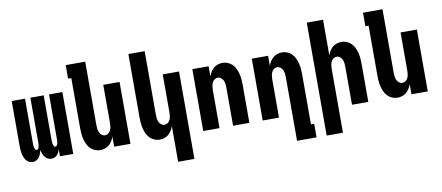

<svg xmlns="http://www.w3.org/2000/svg" viewBox="-79 -1055 3658 1590"><g transform="rotate(-10 1750.0 -260.0)"><path d="M122 8Q106 8 91 0.5Q76 -7 66.5 -20Q57 -33 51 -48Q45 -63 42 -79Q39 -95 38 -111Q37 -127 37 -143V-520H149V-143Q149 -134 149.5 -126Q150 -118 152 -109.5Q154 -101 158.5 -93Q163 -85 171 -85Q180 -85 184.5 -93Q189 -101 191 -109.5Q193 -118 193.5 -126Q194 -134 194 -143V-520H306V-143Q306 -134 306.5 -126Q307 -118 309 -109.5Q311 -101 315.5 -93Q320 -85 329 -85Q337 -85 341.5 -93Q346 -101 348 -109.5Q350 -118 350.5 -126Q351 -134 351 -143V-520H463V0H351V-57Q347 -45 341 -33Q335 -21 326 -11.5Q317 -2 304.5 3Q292 8 279 8Q263 8 248.5 0.5Q234 -7 224 -20Q214 -33 208.5 -48Q203 -63 200 -79Q196 -63 190.5 -48Q185 -33 176 -20Q167 -7 152.5 0.5Q138 8 122 8Z M690 8Q667 8 645 -1Q623 -10 607 -26.5Q591 -43 581 -64.5Q571 -86 565.5 -108.5Q560 -131 558 -154Q556 -177 556 -200V-621H529V-735H693V-200Q693 -185 695 -169.5Q697 -154 703 -140Q709 -126 722 -116Q735 -106 750 -106Q765 -106 778 -116Q791 -126 797 -140Q803 -154 805 -169.5Q807 -185 807 -200V-520H944V0H807V-86Q801 -67 790.5 -49.5Q780 -32 764.5 -18.5Q749 -5 729.5 1.5Q710 8 690 8Z M1307 215V-86Q1301 -67 1290.5 -49.5Q1280 -32 1264.5 -18.5Q1249 -5 1229.5 1.5Q1210 8 1190 8Q1167 8 1145 -1Q1123 -10 1107 -26.5Q1091 -43 1081 -64.5Q1071 -86 1065.5 -108.5Q1060 -131 1058 -154Q1056 -177 1056 -200V-735H1193V-200Q1193 -185 1195 -169.5Q1197 -154 1203 -140Q1209 -126 1222 -116Q1235 -106 1250 -106Q1265 -106 1278 -116Q1291 -126 1297 -140Q1303 -154 1305 -169.5Q1307 -185 1307 -200V-520H1444V215Z M1556 0V-520H1693V-434Q1699 -453 1709.5 -470.5Q1720 -488 1735.5 -501.5Q1751 -515 1770.5 -521.5Q1790 -528 1810 -528Q1833 -528 1855 -519Q1877 -510 1893 -493.5Q1909 -477 1919 -455.5Q1929 -434 1934.5 -411.5Q1940 -389 1942 -366Q1944 -343 1944 -320V0H1807V-320Q1807 -335 1805 -350.5Q1803 -366 1797 -380Q1791 -394 1778 -404Q1765 -414 1750 -414Q1735 -414 1722 -404Q1709 -394 1703 -380Q1697 -366 1695 -350.5Q1693 -335 1693 -320V0Z M2471 215H2307V-320Q2307 -335 2305 -350.5Q2303 -366 2297 -380Q2291 -394 2278 -404Q2265 -414 2250 -414Q2235 -414 2222 -404Q2209 -394 2203 -380Q2197 -366 2195 -350.5Q2193 -335 2193 -320V0H2056V-520H2193V-434Q2199 -453 2209.5 -470.5Q2220 -488 2235.5 -501.5Q2251 -515 2270.5 -521.5Q2290 -528 2310 -528Q2333 -528 2355 -519Q2377 -510 2393 -493.5Q2409 -477 2419 -455.5Q2429 -434 2434.5 -411.5Q2440 -389 2442 -366Q2444 -343 2444 -320V101H2471Z M2556 215V-735H2693V-434Q2699 -453 2709.5 -470.5Q2720 -488 2735.5 -501.5Q2751 -515 2770.5 -521.5Q2790 -528 2810 -528Q2833 -528 2855 -519Q2877 -510 2893 -493.5Q2909 -477 2919 -455.5Q2929 -434 2934.5 -411.5Q2940 -389 2942 -366Q2944 -343 2944 -320V0H2807V-320Q2807 -335 2805 -350.5Q2803 -366 2797 -380Q2791 -394 2778 -404Q2765 -414 2750 -414Q2735 -414 2722 -404Q2709 -394 2703 -380Q2697 -366 2695 -350.5Q2693 -335 2693 -320V215Z M3190 8Q3167 8 3145 -1Q3123 -10 3107 -26.5Q3091 -43 3081 -64.5Q3071 -86 3065.5 -108.5Q3060 -131 3058 -154Q3056 -177 3056 -200V-621H3029V-735H3193V-200Q3193 -185 3195 -169.5Q3197 -154 3203 -140Q3209 -126 3222 -116Q3235 -106 3250 -106Q3265 -106 3278 -116Q3291 -126 3297 -140Q3303 -154 3305 -169.5Q3307 -185 3307 -200V-520H3444V0H3307V-86Q3301 -67 3290.5 -49.5Q3280 -32 3264.5 -18.5Q3249 -5 3229.5 1.5Q3210 8 3190 8Z"/></g></svg>

Font: Iosevka Term Curly Heavy
Style: Regular
Weight: 900
Designer: Belleve Invis
Foundry: Belleve Invis
Version: Version 32.3.0